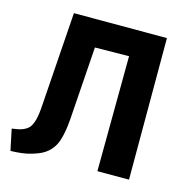

<svg xmlns="http://www.w3.org/2000/svg" viewBox="-105 -805 906 921"><g transform="rotate(15 347.5 -344.5)"><path d="M27 14 5 -91Q38 -95 54 -101Q74 -108 86.5 -120.5Q99 -133 107 -161Q115 -189 118 -241L150 -703H612V0H455L459 -572L290 -570L265 -209Q260 -138 244.5 -94.5Q229 -51 190 -25Q171 -12 129.5 0.5Q88 13 27 14Z"/></g></svg>

Font: Ruda SemiBold
Style: Bold
Weight: 900
Designer: Mariela Monsalve and Angelina Sanchez
Foundry: Mariela Monsalve and Angelina Sanchez
Version: Version 2.000